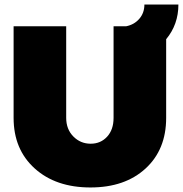

<svg xmlns="http://www.w3.org/2000/svg" viewBox="-20 -817 807 847"><path d="M767 -797Q767 -709 713 -644V-297Q713 -157 622 -73.5Q531 10 379 10Q226 10 133 -74Q40 -158 40 -297V-701H272V-297Q272 -247 303.5 -215Q335 -183 380 -183Q424 -183 452.5 -214Q481 -245 481 -297V-701H536Q572 -708 594.5 -734Q617 -760 617 -797Z"/></svg>

Font: MontserratBlack
Style: Regular
Weight: 900
Designer: Julieta Ulanovsky
Foundry: Julieta Ulanovsky
Version: Version 4.000